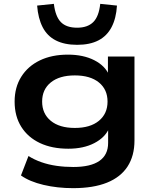

<svg xmlns="http://www.w3.org/2000/svg" viewBox="-20 -788 810 998"><path d="M360 190Q278 190 206 173Q134 156 89 124L128 23Q158 42 195 55Q232 68 274 74Q316 80 361 80Q451 80 496.5 48.5Q542 17 542 -45V-121H547Q526 -73 470 -44Q414 -15 335 -15Q250 -15 187.5 -44.5Q125 -74 90.5 -129Q56 -184 56 -260Q56 -334 90.5 -389Q125 -444 187 -474Q249 -504 333 -504Q413 -504 470 -475Q527 -446 548 -396H541V-494H679V-58Q679 22 643 77.5Q607 133 536 161.5Q465 190 360 190ZM369 -123Q449 -123 494 -160Q539 -197 539 -260Q539 -323 494 -359.5Q449 -396 369 -396Q289 -396 244 -359.5Q199 -323 199 -260Q199 -197 244 -160Q289 -123 369 -123ZM381 -555Q315 -555 270 -578Q225 -601 201.5 -647Q178 -693 173 -759L260 -768Q268 -702 296.5 -673Q325 -644 381 -644Q435 -644 464.5 -673Q494 -702 501 -768L588 -759Q584 -693 560 -647Q536 -601 491.5 -578Q447 -555 381 -555Z"/></svg>

Font: Nunito Sans 10pt Expanded
Style: Bold
Weight: 700
Width: 7
Designer: Vernon Adams
Foundry: Vernon Adams
Version: Version 3.101;gftools[0.9.27]